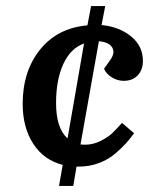

<svg xmlns="http://www.w3.org/2000/svg" viewBox="-20 -588 540 637"><path d="M188 -41Q125 -57.1 90.1 -111.3Q55.2 -165.5 55.2 -243.2Q55.2 -351.6 112.8 -423.3Q170.4 -495.1 270 -503.9L282.2 -567.9H329.1L316.9 -504.9Q375 -499.5 414.6 -467.5Q454.1 -435.5 454.1 -386.2Q454.1 -356.4 437 -338.1Q419.9 -319.8 390.1 -319.8Q369.6 -319.8 350.8 -331.5Q332 -343.3 325.2 -359.9L342.8 -384.8Q357.9 -404.3 356.2 -418.7Q354.5 -433.1 341.6 -441.4Q328.6 -449.7 308.1 -451.2L247.1 -108.9Q252 -107.9 262.2 -107.9Q288.6 -107.9 313 -120.1Q337.4 -132.3 351.1 -145Q364.7 -157.7 384.8 -180.2L424.8 -146Q411.6 -127.9 399.2 -113.8Q386.7 -99.6 363 -79.1Q339.4 -58.6 307.9 -46.9Q276.4 -35.2 241.2 -35.2H233.9L223.1 28.8H175.8ZM166 -246.1Q166 -162.6 204.1 -128.9L258.8 -443.8Q213.9 -427.7 189.9 -375.2Q166 -322.8 166 -246.1Z"/></svg>

Font: Literata Book SemiBold
Style: Italic
Weight: 600
Italic angle: -3°
Designer: Latin by Veronika Burian and Jose Scaglione. Greek by Irene Vlachou. Cyrillic by Vera Evstafieva
Foundry: TypeTogether
Version: Version 1.003;PS 001.003;hotconv 1.0.88;makeotf.lib2.5.64775